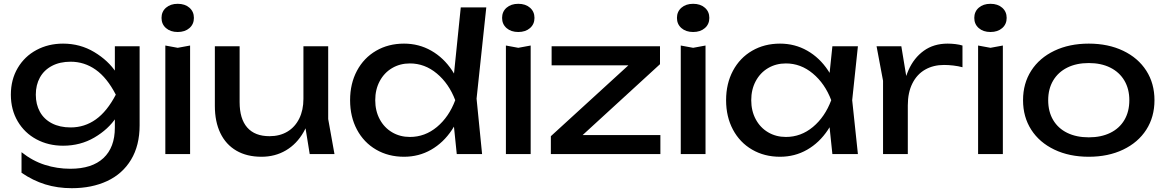

<svg xmlns="http://www.w3.org/2000/svg" viewBox="-20 -809 6118 1008"><path d="M583 -239 588 -257V-366L583 -386V-566H713V-151Q713 -45 668 29.5Q623 104 542.5 141.5Q462 179 357 179Q282 179 217.5 159Q153 139 93 98V-10Q151 36 215.5 56.5Q280 77 349 77Q463 77 523 21Q583 -35 583 -139ZM37 -312Q37 -391 73 -452Q109 -513 171.5 -546.5Q234 -580 311 -580Q401 -580 475 -535.5Q549 -491 590.5 -427.5Q632 -364 632 -311Q632 -256 590.5 -193Q549 -130 475.5 -87Q402 -44 311 -44Q234 -44 171.5 -77.5Q109 -111 73 -172Q37 -233 37 -312ZM588 -312Q542 -401 482.5 -443Q423 -485 351 -485Q294 -485 252.5 -463Q211 -441 189.5 -402Q168 -363 168 -312Q168 -261 189.5 -222Q211 -183 252.5 -161.5Q294 -140 351 -140Q424 -140 483 -182Q542 -224 588 -312Z M913 -558 978 -570V0H848V-570ZM828 -715Q828 -748 851.5 -768.5Q875 -789 913 -789Q951 -789 974.5 -768.5Q998 -748 998 -715Q998 -682 974.5 -661.5Q951 -641 913 -641Q875 -641 851.5 -661.5Q828 -682 828 -715Z M1108 -253V-566H1238V-273Q1238 -185 1278 -139.5Q1318 -94 1395 -94Q1449 -94 1489 -118Q1529 -142 1551 -186.5Q1573 -231 1573 -290L1618 -265Q1610 -179 1574 -116Q1538 -53 1481 -19.5Q1424 14 1353 14Q1276 14 1221 -18Q1166 -50 1137 -110Q1108 -170 1108 -253ZM1573 -204V-566H1703V-184L1736 0H1606Z M2356 -215 2385 -282 2357 -359 2399 -770H2533L2482 -291L2511 0H2378ZM2101 14Q2019 14 1954.5 -23.5Q1890 -61 1854 -128.5Q1818 -196 1818 -283Q1818 -370 1854 -437.5Q1890 -505 1954.5 -542.5Q2019 -580 2101 -580Q2179 -580 2244 -543Q2309 -506 2353.5 -439Q2398 -372 2416 -283Q2397 -194 2352.5 -127Q2308 -60 2243.5 -23Q2179 14 2101 14ZM2132 -90Q2211 -90 2274 -142.5Q2337 -195 2370 -283Q2337 -370 2273.5 -423Q2210 -476 2132 -476Q2080 -476 2038.5 -451.5Q1997 -427 1973.5 -383Q1950 -339 1950 -283Q1950 -227 1973.5 -183Q1997 -139 2038.5 -114.5Q2080 -90 2132 -90Z M2701 -558 2766 -570V0H2636V-570ZM2616 -715Q2616 -748 2639.5 -768.5Q2663 -789 2701 -789Q2739 -789 2762.5 -768.5Q2786 -748 2786 -715Q2786 -682 2762.5 -661.5Q2739 -641 2701 -641Q2663 -641 2639.5 -661.5Q2616 -682 2616 -715Z M2872 -94 3314 -498 3395 -466H2876V-566H3445V-472L3004 -68L2934 -100H3447V0H2872Z M3619 -558 3684 -570V0H3554V-570ZM3534 -715Q3534 -748 3557.5 -768.5Q3581 -789 3619 -789Q3657 -789 3680.5 -768.5Q3704 -748 3704 -715Q3704 -682 3680.5 -661.5Q3657 -641 3619 -641Q3581 -641 3557.5 -661.5Q3534 -682 3534 -715Z M4328 -210 4354 -283 4328 -355 4350 -566H4484L4454 -283L4484 0H4350ZM4075 14Q3993 14 3928.5 -23.5Q3864 -61 3828 -128.5Q3792 -196 3792 -283Q3792 -370 3828 -437.5Q3864 -505 3928.5 -542.5Q3993 -580 4075 -580Q4153 -580 4218 -543Q4283 -506 4327.5 -439Q4372 -372 4390 -283Q4371 -194 4326.5 -127Q4282 -60 4217.5 -23Q4153 14 4075 14ZM4106 -90Q4185 -90 4248 -142.5Q4311 -195 4344 -283Q4311 -370 4247.5 -423Q4184 -476 4106 -476Q4054 -476 4012.5 -451.5Q3971 -427 3947.5 -383Q3924 -339 3924 -283Q3924 -227 3947.5 -183Q3971 -139 4012.5 -114.5Q4054 -90 4106 -90Z M4712 -566 4746 -360V0H4616V-385L4582 -566ZM4936 -468Q4880 -468 4837 -443.5Q4794 -419 4770 -371Q4746 -323 4746 -256L4716 -293Q4721 -376 4749.5 -440.5Q4778 -505 4830 -542.5Q4882 -580 4955 -580Q4975 -580 4996 -577.5Q5017 -575 5033 -570V-456Q5011 -462 4985 -465Q4959 -468 4936 -468Z M5180 -558 5245 -570V0H5115V-570ZM5095 -715Q5095 -748 5118.5 -768.5Q5142 -789 5180 -789Q5218 -789 5241.5 -768.5Q5265 -748 5265 -715Q5265 -682 5241.5 -661.5Q5218 -641 5180 -641Q5142 -641 5118.5 -661.5Q5095 -682 5095 -715Z M5351 -283Q5351 -371 5394 -438Q5437 -505 5515.5 -542.5Q5594 -580 5696 -580Q5798 -580 5876.5 -542.5Q5955 -505 5998 -438Q6041 -371 6041 -283Q6041 -195 5998 -128Q5955 -61 5876.5 -23.5Q5798 14 5696 14Q5594 14 5515.5 -23.5Q5437 -61 5394 -128Q5351 -195 5351 -283ZM5909 -283Q5909 -342 5883 -386Q5857 -430 5809 -454Q5761 -478 5696 -478Q5631 -478 5583 -454Q5535 -430 5509 -386Q5483 -342 5483 -283Q5483 -223 5509 -179Q5535 -135 5583 -111.5Q5631 -88 5696 -88Q5761 -88 5809 -111.5Q5857 -135 5883 -179Q5909 -223 5909 -283Z"/></svg>

Font: Unbounded Variable
Style: Regular
Weight: 400
Designer: Luke Prowse, Jean-Baptiste Morizot, Fátima Lázaro, Florian Runge
Foundry: NaN
Version: Version 1.600;FEAKit 1.0